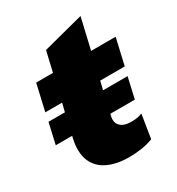

<svg xmlns="http://www.w3.org/2000/svg" viewBox="-165 -767 813 881"><g transform="rotate(-30 241.5 -326.5)"><path d="M263 10Q197 10 150.5 -12.5Q104 -35 85.5 -80.5Q67 -126 82 -194L85 -206H-2L23 -316H110L121 -361H32L64 -500H153L178 -607L393 -663L355 -500H485L453 -361H323L312 -316H442L417 -206H287L286 -201Q276 -165 294.5 -145.5Q313 -126 351 -126Q374 -126 386.5 -128.5Q399 -131 411 -136L391 -11Q363 0 330 5Q297 10 263 10Z"/></g></svg>

Font: Work Sans ExtraBold
Style: Italic
Weight: 800
Italic angle: -13°
Designer: Wei Huang
Foundry: Wei Huang
Version: Version 2.012; ttfautohint (v1.8.3)